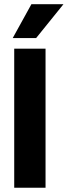

<svg xmlns="http://www.w3.org/2000/svg" viewBox="-20 -878 317 898"><path d="M277 -858.5 149 -700H39.5L127 -858.5ZM46.5 -650.5H193V0H46.5Z"/></svg>

Font: Overused Grotesk
Style: Bold
Weight: 710
Version: Version 0.004